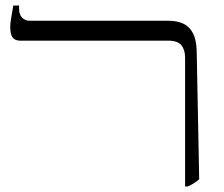

<svg xmlns="http://www.w3.org/2000/svg" viewBox="-20 -667 810 694"><path d="M649 7V-459Q649 -487 635.5 -503.5Q622 -520 589 -520H53Q35 -520 26 -531Q17 -542 17 -569Q17 -582 20 -599.5Q23 -617 28 -647H49V-635Q49 -614 60 -603Q71 -592 87 -592H590Q620 -592 642.5 -581.5Q665 -571 677.5 -547Q690 -523 691 -482L700 -19Q692 -12 682 -5.5Q672 1 659 7Z"/></svg>

Font: Noto Serif Hebrew Light
Style: Regular
Weight: 300
Version: Version 2.003